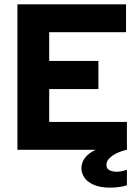

<svg xmlns="http://www.w3.org/2000/svg" viewBox="-20 -688 637 882"><path d="M60 0V-668H559V-540H206V-408H432V-279H206V-128H563V0Q542 4 520 14Q498 24 483.5 38Q469 52 469 69Q469 88 484 94.5Q499 101 516 101Q530 101 543 97.5Q556 94 563 92V163Q551 168 528 171Q505 174 487 174Q439 174 409.5 160.5Q380 147 367 126.5Q354 106 354 86Q354 57 371.5 35.5Q389 14 420 0Z"/></svg>

Font: Atkinson Hyperlegible Next
Style: Bold
Weight: 700
Designer: Elliott Scott, Megan Eiswerth, Linus Boman, Theodore Petrosky, Letters from Sweden
Foundry: Applied Design Works, Letters from Sweden
Version: Version 2.001